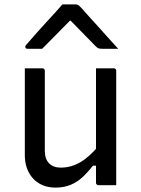

<svg xmlns="http://www.w3.org/2000/svg" viewBox="-20 -843 640 874"><path d="M173 -532Q177 -532 179 -530.5Q181 -529 182.5 -527Q184 -525 184 -521Q184 -476 184 -429.5Q184 -383 184 -336.5Q184 -290 184 -245Q184 -200 184 -157Q184 -119 203.5 -99.5Q223 -80 256 -80Q280 -80 302 -86Q324 -92 345.5 -104.5Q367 -117 388.5 -136.5Q410 -156 432 -183V-89H403Q380 -59 355 -36Q330 -13 300 -1Q270 11 233 11Q200 11 174 0Q148 -11 130 -31Q112 -51 102.5 -77.5Q93 -104 93 -136Q93 -181 93 -225.5Q93 -270 93 -315.5Q93 -361 93 -405Q93 -437 93 -468.5Q93 -500 93 -532Q113 -532 133 -532Q153 -532 173 -532ZM498 -532Q502 -532 504 -530.5Q506 -529 507.5 -527Q509 -525 509 -521Q509 -451 509 -380.5Q509 -310 509 -239.5Q509 -169 509 -99Q509 -78 509 -59.5Q509 -41 509 -25.5Q509 -10 509 0Q495 0 481.5 0Q468 0 454.5 0Q441 0 428 0Q425 0 422.5 -1.5Q420 -3 418.5 -5Q417 -7 417 -11Q417 -98 417 -185Q417 -272 417 -359Q417 -446 417 -532Q432 -532 445 -532Q458 -532 471.5 -532Q485 -532 498 -532ZM264 -823Q279 -823 294 -823Q309 -823 324 -823Q332 -823 337.5 -819Q343 -815 356 -801Q363 -792 382 -771.5Q401 -751 425 -724Q449 -697 473.5 -670Q498 -643 518 -621Q499 -621 481.5 -621Q464 -621 445 -621Q434 -621 428.5 -623Q423 -625 416 -632Q403 -645 368 -681Q333 -717 281 -770L327 -749H274L319 -770Q268 -718 233.5 -683Q199 -648 172 -621H106Q102 -621 99.5 -622Q97 -623 96 -625.5Q95 -628 95 -630Q95 -634 99 -638.5Q103 -643 116 -658Q128 -672 148 -694.5Q168 -717 191 -742Q214 -767 234 -789Q254 -811 264 -823Z"/></svg>

Font: RecMonoLinear Nerd Font Mono
Style: Regular
Weight: 400
Monospace: yes
Version: Version 1.085; ttfautohint (v1.8.4.7-5d5b);Nerd Fonts 3.2.1